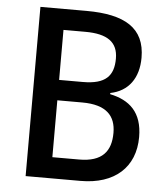

<svg xmlns="http://www.w3.org/2000/svg" viewBox="-52 -760 699 807"><g transform="rotate(5 298.0 -357.0)"><path d="M280 -714H86V0H318C461 0 547 -77 547 -205C547 -310 492 -357 410 -374V-379C486 -394 528 -452 528 -538C528 -663 443 -714 280 -714ZM291 -415H191V-626H283C377 -626 421 -594 421 -525C421 -452 387 -415 291 -415ZM191 -329H296C398 -329 438 -285 438 -213C438 -135 401 -89 304 -89H191Z"/></g></svg>

Font: Noto Sans SemiCondensed Medium
Style: Regular
Weight: 500
Width: 4
Designer: Monotype Design Team
Foundry: Monotype Imaging Inc.
Version: Version 2.013